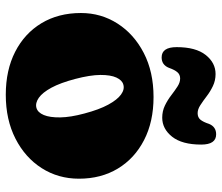

<svg xmlns="http://www.w3.org/2000/svg" viewBox="-72 -682 768 664"><g transform="rotate(90 312.0 -350.0)"><path d="M315.5 -497Q401 -497 464.5 -464.2Q528 -431.5 563 -373.5Q598 -315.5 598 -239Q598 -167.5 561.5 -110.2Q525 -53 459.5 -19.5Q394 14 307.5 14Q222.5 14 159 -18.5Q95.5 -51 60.2 -109.5Q25 -168 25 -246Q25 -315.5 61.5 -372.5Q98 -429.5 163.2 -463.2Q228.5 -497 315.5 -497ZM353 -92Q369 -96.5 377.8 -117.5Q386.5 -138.5 386 -174.2Q385.5 -210 372.5 -258Q359 -309 342 -340.2Q325 -371.5 307 -384.5Q289 -397.5 272.5 -392.5Q257.5 -388.5 248.2 -368.5Q239 -348.5 239.2 -313Q239.5 -277.5 253 -226Q266.5 -175 283.2 -144Q300 -113 318.2 -100.2Q336.5 -87.5 353 -92ZM387 -527Q364.5 -527 345.2 -536.2Q326 -545.5 309.8 -558Q293.5 -570.5 279.2 -579.8Q265 -589 251.5 -589Q238 -589 229.8 -579.5Q221.5 -570 214.5 -550Q204.5 -525 178.5 -525Q143 -525 143 -577Q143 -643 170 -677.2Q197 -711.5 236 -711.5Q258.5 -711.5 277.8 -702.2Q297 -693 313.2 -680.5Q329.5 -668 343.8 -658.8Q358 -649.5 371.5 -649.5Q386 -649.5 394 -659.2Q402 -669 408.5 -689Q418.5 -713.5 444.5 -713.5Q480 -713.5 480 -662Q480 -595.5 452.8 -561.2Q425.5 -527 387 -527Z"/></g></svg>

Font: Fraunces SuperSoft Wonky
Style: Regular
Weight: 900
Version: Version 1.000;[b76b70a41]